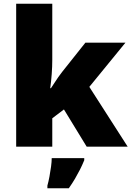

<svg xmlns="http://www.w3.org/2000/svg" viewBox="-20 -780 699 1021"><path d="M258 -461Q258 -427 255 -386Q252 -345 247 -311H251Q259 -323 269 -338.5Q279 -354 290 -370Q301 -386 310 -397L434 -553H647L455 -318L659 0H441L320 -198L258 -151V0H66V-760H258ZM428 72Q417 99 405 122.5Q393 146 379 170Q365 194 346 221H232V207Q238 186 243 159Q248 132 251.5 106Q255 80 255 61H428Z"/></svg>

Font: Noto Sans Armenian Black
Style: Regular
Weight: 900
Version: Version 2.007